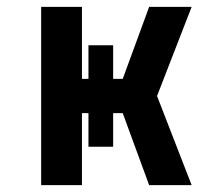

<svg xmlns="http://www.w3.org/2000/svg" viewBox="-20 -540 640 560"><path d="M100 0V-520H219V-310H238V-408H310V-310H338L415 -520H539L438 -260L539 0H415L357 -158L338 -210H310V-112H238V-210H219V0Z"/></svg>

Font: Iosevka Aile
Style: Bold
Weight: 700
Designer: Belleve Invis
Foundry: Belleve Invis
Version: Version 28.0.1; ttfautohint (v1.8.4)